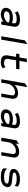

<svg xmlns="http://www.w3.org/2000/svg" viewBox="2003 -2689 697 4743"><g transform="rotate(90 2351.5 -317.5)"><path d="M258 -401 291 -336 296 -340C342 -372 384 -381 455 -381C537 -381 565 -359 554 -298L549 -266C533 -272 485 -288 429 -288C297 -288 194 -246 175 -135C160 -46 224 11 340 11C420 11 492 -34 520 -55L510 0H586L637 -298C656 -409 603 -462 469 -462C370 -462 311 -440 263 -404ZM262 -136C272 -193 337 -209 415 -209C470 -209 521 -194 536 -189L528 -143C517 -133 443 -68 358 -68C292 -68 254 -89 262 -136Z M959 0 1071 -646 977 -585 876 0Z M1665 -33 1641 -105 1636 -102C1603 -81 1596 -70 1534 -70C1455 -70 1425 -104 1436 -168L1470 -367H1679L1694 -449H1485L1516 -632H1430L1399 -449H1317L1302 -367H1384L1349 -160C1332 -50 1385 11 1520 11C1593 11 1624 -8 1661 -31Z M2417 -254C2433 -349 2394 -416 2282 -416C2193 -416 2129 -377 2078 -330L2133 -646L2038 -585L1937 0H2021L2049 -161C2059 -216 2089 -260 2125 -290C2158 -317 2207 -340 2262 -340C2324 -340 2343 -304 2334 -250L2291 0H2373Z M2767 -401 2800 -336 2805 -340C2851 -372 2893 -381 2964 -381C3046 -381 3074 -359 3063 -298L3058 -266C3042 -272 2994 -288 2938 -288C2806 -288 2703 -246 2684 -135C2669 -46 2733 11 2849 11C2929 11 3001 -34 3029 -55L3019 0H3095L3146 -298C3165 -409 3112 -462 2978 -462C2879 -462 2820 -440 2772 -404ZM2771 -136C2781 -193 2846 -209 2924 -209C2979 -209 3030 -194 3045 -189L3037 -143C3026 -133 2952 -68 2867 -68C2801 -68 2763 -89 2771 -136Z M3868 -283C3884 -378 3845 -443 3733 -443C3644 -443 3577 -404 3526 -356L3540 -437L3446 -376L3381 0H3465L3497 -187C3506 -240 3540 -283 3576 -312C3609 -339 3654 -361 3709 -361C3771 -361 3793 -325 3784 -273L3737 0H3819Z M4141 -49C4184 0 4265 11 4354 11C4522 11 4586 -57 4600 -136C4611 -201 4578 -232 4534 -250C4468 -274 4350 -267 4277 -288C4254 -295 4238 -302 4242 -323C4249 -365 4313 -381 4392 -381C4490 -381 4536 -367 4564 -334L4569 -327L4589 -402V-403C4562 -447 4481 -462 4399 -462C4258 -462 4168 -399 4155 -325C4140 -241 4203 -215 4279 -203C4343 -193 4429 -193 4482 -178C4504 -171 4518 -161 4514 -138C4506 -89 4447 -70 4360 -70C4253 -70 4201 -85 4151 -139L4143 -148L4140 -51Z"/></g></svg>

Font: Charger Monospace
Style: Regular
Weight: 400
Designer: Jasper
Foundry: Cannot Into Space Fonts
Version: Version 0.980